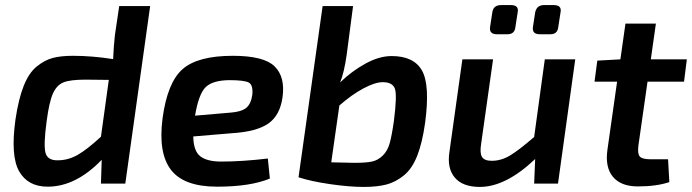

<svg xmlns="http://www.w3.org/2000/svg" viewBox="-20 -724 2728 757"><path d="M572 -700 474 0H378L381 -94Q279 12 168 12Q90 12 55.5 -48.5Q21 -109 41 -253Q53 -334 73.5 -385.5Q94 -437 125 -462Q156 -487 188 -495.5Q220 -504 267 -504Q343 -504 426 -491Q428 -539 433 -585L450 -700ZM409 -409 317 -410Q258 -410 231 -399.5Q204 -389 189 -356Q174 -323 164 -247Q151 -151 159.5 -121Q168 -91 208 -92Q249 -92 286.5 -113.5Q324 -135 378 -185Z M1036 -99 1044 -20Q967 12 836 12Q705 12 654 -54.5Q603 -121 621 -258Q640 -399 700 -451.5Q760 -504 898 -504Q1020 -504 1062.5 -462.5Q1105 -421 1094 -341Q1084 -269 1038 -237Q992 -205 897 -199L742 -186Q743 -128 770 -107.5Q797 -87 852 -87Q935 -87 1036 -99ZM749 -268 889 -280Q931 -283 950.5 -298.5Q970 -314 975 -352Q978 -390 960 -399Q942 -408 883 -408Q817 -407 790 -379.5Q763 -352 749 -268Z M1372 -700 1347 -509Q1337 -438 1321 -399Q1366 -443 1420.5 -473Q1475 -503 1524 -503Q1612 -503 1644 -445.5Q1676 -388 1656 -239Q1645 -161 1625 -110Q1605 -59 1572.5 -32.5Q1540 -6 1503.5 3.5Q1467 13 1414 13Q1357 13 1281.5 2Q1206 -9 1157 -25L1252 -700ZM1318 -308 1286 -84Q1368 -82 1377 -82Q1423 -82 1446.5 -87Q1470 -92 1489 -110.5Q1508 -129 1516.5 -159.5Q1525 -190 1533 -247Q1546 -348 1537 -374Q1528 -400 1489 -400Q1459 -400 1413 -375.5Q1367 -351 1318 -308Z M2150 -589H2108Q2078 -589 2081 -616L2090 -675Q2096 -704 2125 -704H2163Q2196 -704 2190 -675L2181 -617Q2178 -589 2150 -589ZM1981 -589H1939Q1909 -589 1912 -616L1921 -675Q1925 -704 1956 -704H1994Q2027 -704 2021 -675L2012 -617Q2009 -589 1981 -589ZM2248 -490 2180 0H2086L2090 -97Q1974 13 1872 13Q1804 13 1773 -24Q1742 -61 1752 -125L1803 -490H1924L1877 -157Q1871 -120 1880.5 -105Q1890 -90 1919 -90Q1956 -90 1991 -111Q2026 -132 2086 -184L2128 -490Z M2533 -402 2497 -150Q2493 -118 2502.5 -107Q2512 -96 2545 -96H2614L2619 -6Q2568 11 2495 11Q2428 11 2396.5 -27Q2365 -65 2375 -134L2413 -402H2324L2335 -485L2426 -490L2446 -631H2566L2546 -490H2688L2677 -402Z"/></svg>

Font: Exo 2.0 Semi Bold
Style: Italic
Weight: 600
Italic angle: -8°
Designer: Natanael Gama
Version: Version 1.001;PS 001.001;hotconv 1.0.70;makeotf.lib2.5.58329